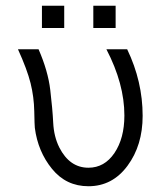

<svg xmlns="http://www.w3.org/2000/svg" viewBox="-20 -645 565 673"><path d="M43 -472.2H115.2Q148.4 -396 156.2 -329.6Q164.1 -263.2 166.5 -214.6Q168.9 -166 188 -127.9Q224.1 -57.1 290 -57.1Q346.2 -57.1 381.1 -108.6Q416 -160.2 416 -240.2Q416 -351.1 353 -472.2H425.8Q480 -359.4 480 -238.8Q480 -135.7 427 -64Q374 7.8 290 7.8Q211.9 7.8 162.4 -53Q112.8 -113.8 102.1 -196.8Q101.1 -204.6 100.1 -254.9Q99.1 -305.2 87.2 -353.3Q75.2 -401.4 43 -472.2ZM127 -546.9V-625H205.1V-546.9ZM307.1 -546.9V-625H385.3V-546.9Z"/></svg>

Font: CMU Bright
Style: Roman
Weight: 500
Version: Version 0.7.0